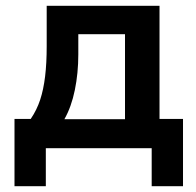

<svg xmlns="http://www.w3.org/2000/svg" viewBox="-20 -511 675 662"><path d="M30 131V-101H86Q107 -132 118.5 -167Q130 -202 135.5 -247.5Q141 -293 141 -352V-491H530V-101H611V131H503V0H138V131ZM202 -100H411V-393H250V-323Q250 -259 238 -200.5Q226 -142 202 -100Z"/></svg>

Font: Nunito Sans 11pt
Style: Bold
Weight: 700
Version: Version 3.101;gftools[0.9.27]